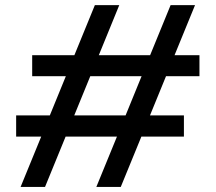

<svg xmlns="http://www.w3.org/2000/svg" viewBox="-20 -740 854 760"><path d="M43.9 -283.2H177.2L240.7 -438.5H107.4V-521.5H274.4L355.5 -719.7H452.1L371.1 -521.5H574.2L655.3 -719.7H752L670.9 -521.5H769.5V-438.5H637.2L573.7 -283.2H708V-199.2H539.6L458 0H361.3L442.9 -199.2H239.7L158.2 0H61.5L143.1 -199.2H43.9ZM477.1 -283.2 540.5 -438.5H337.4L273.9 -283.2Z"/></svg>

Font: Reddit Sans Strawberry SemiBold
Style: Regular
Weight: 600
Designer: Stephen Hutchings
Foundry: Reddit
Version: Version 1.013